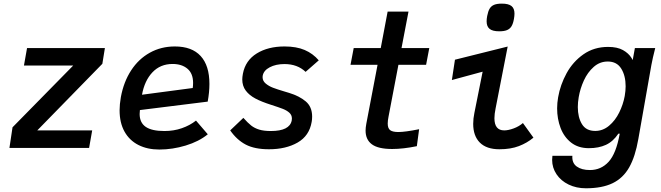

<svg xmlns="http://www.w3.org/2000/svg" viewBox="-20 -815 3640 1058"><path d="M49 -113.5 383.5 -454H112L129 -550H558L544 -463.5L185.5 -96.5H488L471 0H32Z M639 -207.5Q639 -239.5 646 -280Q661.5 -364 702.5 -427Q743.5 -490 805.5 -524.5Q867.5 -559 943.5 -559Q1037.5 -559 1085.8 -506.2Q1134 -453.5 1134 -352.5Q1134 -307 1124.5 -255L751 -208.5Q749.5 -197.5 749.5 -187Q749.5 -139 783 -116Q816.5 -93 886 -93Q937.5 -93 982 -108.5Q1026.5 -124 1060 -150.5L1125 -75Q1076 -35 1003.2 -13Q930.5 9 858 9Q792 9 742.5 -16.2Q693 -41.5 666 -90Q639 -138.5 639 -207.5ZM1044 -358Q1044 -410 1013 -436.2Q982 -462.5 931 -462.5Q863.5 -462.5 820 -416.5Q776.5 -370.5 762.5 -293L1042 -330Q1044 -343.5 1044 -358Z M1248.5 -96.5 1321 -165.5Q1345.5 -138 1364.2 -123.2Q1383 -108.5 1408.5 -100.8Q1434 -93 1472.5 -93Q1576 -93 1587.5 -151Q1588.5 -155 1588.5 -162Q1588.5 -181 1574.5 -193.8Q1560.5 -206.5 1538.8 -215Q1517 -223.5 1473.5 -237.5Q1421.5 -254 1387.5 -272Q1353.5 -290 1334.2 -315.8Q1315 -341.5 1315 -377.5Q1315 -390 1318.5 -409Q1332.5 -482 1394.8 -520.5Q1457 -559 1548 -559Q1613.5 -559 1659 -539.5Q1704.5 -520 1736.5 -482.5L1664 -419Q1619 -462 1547.5 -462Q1500 -462 1466.2 -444.2Q1432.5 -426.5 1427.5 -397Q1427 -394.5 1427 -389.5Q1427 -369 1444 -354.8Q1461 -340.5 1484.5 -331.5Q1508 -322.5 1547 -311L1573.5 -303Q1629.5 -286 1664.8 -256.2Q1700 -226.5 1700 -172.5Q1700 -156.5 1697.5 -143.5Q1684.5 -66.5 1620 -29.5Q1555.5 7.5 1462 7.5Q1383.5 7.5 1334.2 -18.2Q1285 -44 1248.5 -96.5Z M1994.5 -95.5Q1994.5 -111.5 1998.5 -133L2060.5 -458H1911.5L1929 -550H2078L2116 -751H2231L2192.5 -550H2345.5L2328 -458H2175.5L2121 -172.5Q2116.5 -150 2116.5 -134.5Q2116.5 -107.5 2130.2 -97.5Q2144 -87.5 2175 -87.5Q2212 -87.5 2289.5 -103L2277 -9.5Q2201.5 6 2141 6Q2064 6 2029.2 -19.8Q1994.5 -45.5 1994.5 -95.5Z M2587.5 -132.5Q2587.5 -161.5 2594 -192.5L2639.5 -420L2470 -374L2487 -486L2777.5 -558.5L2711 -218Q2704.5 -186.5 2704.5 -163.5Q2704.5 -96.5 2758.5 -96.5Q2781 -96.5 2810.8 -107.5Q2840.5 -118.5 2861.5 -137L2919.5 -56.5Q2885 -27.5 2839.5 -10Q2794 7.5 2732 7.5Q2661 7.5 2624.2 -29.2Q2587.5 -66 2587.5 -132.5ZM2661.5 -697.5Q2661.5 -711 2664.5 -726.5Q2669.5 -753 2678.2 -767.5Q2687 -782 2702.8 -788.5Q2718.5 -795 2745.5 -795Q2782 -795 2798.5 -781.8Q2815 -768.5 2815 -740Q2815 -727 2812 -710.5Q2807.5 -685 2798.8 -670.5Q2790 -656 2774 -649.2Q2758 -642.5 2731 -642.5Q2694.5 -642.5 2678 -655.8Q2661.5 -669 2661.5 -697.5Z M3022.5 66Q3022.5 55 3024 43.5H3134Q3131 83 3158 102.5Q3185 122 3231 122Q3292 122 3333.8 76.5Q3375.5 31 3395 -78.5H3387.5Q3358.5 -35 3318.8 -16.8Q3279 1.5 3225 1.5Q3166.5 1.5 3127.2 -29.2Q3088 -60 3069 -110Q3050 -160 3050 -218Q3050 -247.5 3055.5 -279Q3067.5 -348 3102.2 -411.5Q3137 -475 3195.2 -515.8Q3253.5 -556.5 3331 -556.5Q3381.5 -556.5 3412.8 -539Q3444 -521.5 3460 -495.5L3466.5 -484L3478.5 -550H3590.5Q3576 -493 3569.5 -457.5L3497.5 -49Q3480.5 48.5 3447 107.5Q3413.5 166.5 3355.8 194.5Q3298 222.5 3208.5 222.5Q3156 222.5 3113.5 202Q3071 181.5 3046.8 145.5Q3022.5 109.5 3022.5 66ZM3422.5 -286Q3427.5 -315 3427.5 -339.5Q3427.5 -398 3403.2 -437Q3379 -476 3329 -476Q3285 -476 3251.5 -446.2Q3218 -416.5 3197.5 -371.8Q3177 -327 3169 -280Q3164 -251 3164 -225Q3164 -168.5 3186.8 -131Q3209.5 -93.5 3260 -93.5Q3302 -93.5 3336.2 -122.2Q3370.5 -151 3392.2 -195.2Q3414 -239.5 3422.5 -286Z"/></svg>

Font: JuliaMono SemiBold
Style: Italic
Weight: 600
Italic angle: -9°
Monospace: yes
Designer: cormullion
Foundry: corm
Version: Version 0.056; ttfautohint (v1.8.4)